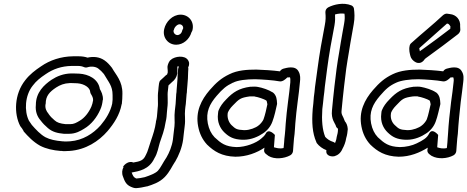

<svg xmlns="http://www.w3.org/2000/svg" viewBox="-20 -788 2425 996"><path d="M111 -372C53 -299 52 -197 85 -134C92 -126 98 -116 102 -109C103 -108 102 -107 103 -106C125 -81 152 -52 188 -32C219 -16 256 -8 294 -5H301C303 -5 305 -4 307 -4H317C327 -4 334 -5 339 -5H341C425 -11 492 -55 538 -108C571 -147 601 -192 611 -247L612 -249C614 -266 615 -283 615 -302C616 -367 581 -400 562 -434C562 -435 561 -436 560 -437C549 -451 538 -464 522 -475C496 -493 465 -496 434 -489C423 -493 407 -496 389 -496H359C296 -495 239 -476 193 -444C163 -424 134 -402 111 -372ZM150 -344C168 -368 188 -384 218 -404C256 -430 299 -445 352 -446H382C398 -446 406 -444 418 -439C423 -437 429 -437 434 -439C452 -445 475 -443 489 -433C500 -425 510 -415 519 -404C543 -362 564 -343 564 -295V-294C565 -279 564 -263 562 -250C553 -209 530 -171 502 -138C463 -94 409 -60 344 -55C334 -55 329 -54 323 -54H316C310 -55 304 -55 303 -55C268 -58 239 -64 216 -76C190 -90 165 -117 145 -140C139 -149 133 -157 130 -162C105 -212 109 -293 150 -344ZM166 -244C162 -208 175 -181 190 -164C202 -148 214 -136 228 -124C252 -103 279 -97 311 -94H339C373 -94 398 -109 416 -120C454 -142 483 -180 500 -219C508 -236 511 -252 513 -269L514 -271C515 -295 505 -314 498 -326C490 -379 439 -403 391 -406H389C381 -406 372 -407 360 -407H349C309 -406 276 -393 247 -374C209 -348 166 -309 166 -244ZM216 -246 217 -250C217 -291 238 -312 271 -334C291 -347 313 -356 342 -357H353C361 -357 369 -356 381 -356C420 -353 447 -332 448 -311C448 -307 450 -303 452 -300C459 -288 463 -281 463 -268C461 -256 458 -244 454 -235C440 -203 418 -176 394 -162C376 -151 363 -144 345 -144H320C292 -147 276 -152 263 -164C249 -176 242 -183 232 -197L231 -199C221 -210 213 -227 216 -246Z M621 78C613 93 611 111 618 128C625 146 631 169 659 181C664 183 674 188 685 188H686C705 187 723 183 741 179H743C771 170 807 159 835 130C861 103 873 73 888 51L889 50C907 19 924 -21 930 -64L933 -91C935 -106 937 -122 938 -133C943 -168 937 -194 940 -215V-217C940 -226 943 -239 944 -250V-251C945 -268 947 -284 948 -300C949 -305 950 -311 950 -322L952 -345C954 -370 956 -390 956 -415C956 -415 957 -432 957 -432C957 -434 957 -431 956 -438L960 -448C961 -451 961 -458 961 -462C953 -502 901 -498 877 -485C875 -485 869 -480 867 -478C857 -473 850 -452 849 -444C848 -433 851 -427 850 -411C850 -410 847 -405 847 -402C845 -401 842 -399 840 -397C833 -389 823 -382 813 -372C808 -368 806 -361 805 -355C803 -343 802 -329 801 -318C796 -282 802 -255 798 -228C796 -212 796 -195 794 -182C793 -173 791 -165 789 -158V-155C784 -119 774 -90 763 -58C753 -30 746 0 738 13C738 14 736 16 736 17C724 44 708 49 672 55C650 45 626 63 618 78ZM663 107C700 100 754 92 781 33C798 6 802 -26 809 -48C820 -80 833 -113 839 -154C842 -166 843 -173 844 -182C846 -199 846 -216 848 -228C853 -265 847 -292 851 -318C852 -327 853 -337 854 -345C860 -350 866 -356 872 -362C886 -372 897 -389 899 -405L900 -412C900 -421 901 -432 900 -443C903 -443 905 -444 907 -444V-442C907 -440 906 -437 905 -433L904 -432L903 -412L902 -410C902 -389 900 -368 898 -343L896 -319V-316C896 -311 895 -306 894 -299V-297C893 -281 892 -264 891 -249C890 -238 888 -226 887 -214C883 -182 888 -158 885 -133C883 -120 882 -104 880 -91L877 -64C872 -29 858 4 844 28C825 56 813 83 799 98C785 112 758 122 731 131C714 135 701 137 688 138C686 138 686 137 683 136C682 136 681 134 680 134C675 132 669 124 663 107ZM832 -638C821 -594 852 -556 894 -556C931 -556 963 -585 973 -620C974 -623 977 -626 978 -630C990 -676 958 -712 917 -712C874 -712 840 -674 832 -638ZM881 -632 882 -633C885 -649 901 -662 911 -662C923 -662 932 -652 930 -640L929 -638C928 -635 925 -632 925 -629C922 -614 910 -606 901 -606C888 -606 877 -619 881 -632Z M1008 -132C1015 -95 1030 -64 1054 -38C1090 -3 1130 23 1201 25C1259 25 1312 5 1352 -22L1350 -9C1349 -1 1354 7 1360 11L1373 21C1404 40 1454 35 1485 18C1493 14 1499 5 1500 -4L1502 -31C1503 -44 1504 -55 1505 -69L1508 -93C1510 -108 1510 -127 1512 -148C1516 -194 1518 -212 1524 -259C1529 -299 1533 -326 1536 -363C1538 -379 1539 -400 1529 -417C1512 -451 1464 -435 1451 -432C1444 -430 1437 -426 1432 -418C1395 -423 1344 -426 1310 -427C1262 -427 1212 -424 1170 -403C1128 -383 1101 -359 1068 -321C1024 -270 993 -209 1008 -132ZM1058 -148C1047 -207 1067 -248 1104 -291C1135 -327 1154 -343 1188 -359H1189C1213 -372 1259 -377 1303 -377C1340 -376 1398 -372 1430 -366C1446 -363 1462 -378 1469 -385V-386C1477 -387 1482 -387 1484 -387C1486 -384 1487 -373 1486 -362V-361C1483 -326 1479 -299 1474 -259C1468 -212 1466 -192 1462 -146C1460 -123 1460 -106 1458 -93L1455 -66V-65C1455 -56 1453 -42 1452 -29L1451 -20C1429 -15 1413 -21 1401 -24C1403 -48 1404 -62 1406 -88C1406 -88 1373 -126 1358 -94C1354 -86 1342 -74 1335 -69C1309 -46 1255 -25 1207 -25C1149 -27 1126 -45 1093 -76C1075 -95 1064 -118 1058 -148ZM1111 -199C1105 -156 1122 -122 1144 -101C1169 -77 1192 -65 1236 -63H1245C1284 -63 1321 -80 1344 -96C1366 -110 1384 -132 1393 -157C1404 -186 1411 -220 1417 -247C1417 -250 1418 -253 1417 -255C1416 -268 1416 -293 1395 -309H1394C1374 -322 1341 -333 1318 -337C1304 -340 1291 -338 1281 -338H1278C1220 -330 1189 -310 1154 -273C1134 -253 1122 -235 1115 -218C1111 -210 1112 -204 1111 -199ZM1161 -199 1162 -204C1166 -214 1174 -227 1188 -241C1221 -275 1227 -281 1276 -288H1300C1301 -288 1301 -287 1302 -287C1318 -285 1350 -274 1361 -267C1363 -265 1365 -262 1367 -247C1362 -222 1355 -191 1347 -169C1344 -160 1329 -142 1321 -137C1307 -125 1275 -113 1251 -113H1244C1208 -115 1202 -119 1181 -139C1168 -152 1158 -174 1161 -199Z M1614 -336C1613 -318 1610 -301 1608 -284V-283C1606 -261 1605 -241 1602 -221V-219C1597 -154 1600 -98 1621 -51C1622 -50 1622 -47 1623 -46C1636 -29 1653 -17 1673 -9V-7C1669 22 1702 26 1716 22C1733 17 1748 5 1757 -17C1765 -31 1773 -51 1776 -72C1781 -87 1783 -105 1784 -117V-119C1783 -135 1778 -149 1769 -159C1759 -189 1749 -192 1752 -215V-216C1756 -257 1760 -299 1765 -341L1776 -431C1780 -461 1785 -487 1790 -518L1798 -567C1803 -598 1810 -632 1815 -663C1821 -696 1819 -722 1816 -744C1815 -750 1810 -757 1803 -760C1762 -777 1712 -765 1683 -750C1673 -745 1667 -734 1668 -723C1670 -700 1670 -684 1665 -658C1651 -586 1637 -508 1627 -431ZM1665 -338 1677 -431C1687 -508 1701 -584 1715 -656C1719 -679 1719 -696 1718 -713C1735 -718 1753 -719 1767 -717C1769 -701 1769 -687 1765 -665C1760 -634 1753 -602 1748 -569L1740 -520C1735 -489 1730 -463 1726 -431L1715 -341C1710 -299 1706 -256 1702 -215C1697 -169 1719 -147 1722 -136C1723 -133 1724 -129 1726 -127C1736 -116 1733 -125 1733 -112C1733 -102 1730 -90 1727 -79L1726 -74C1725 -63 1721 -54 1718 -46C1715 -49 1712 -51 1708 -52C1691 -57 1677 -67 1667 -78C1652 -115 1648 -164 1652 -222C1655 -244 1657 -265 1659 -285C1661 -302 1664 -320 1665 -338Z M1855 -132C1862 -95 1877 -64 1901 -38C1937 -3 1977 23 2048 25C2107 25 2157 4 2199 -22L2197 -9C2196 -2 2200 6 2206 11L2218 20C2218 20 2219 21 2220 21C2252 39 2301 35 2332 18C2340 14 2346 5 2347 -4L2349 -31C2350 -44 2351 -55 2352 -69L2355 -94C2358 -148 2364 -204 2370 -259C2375 -298 2379 -325 2383 -362C2385 -379 2387 -400 2376 -417C2359 -451 2311 -435 2298 -432C2291 -430 2284 -426 2279 -418C2242 -423 2191 -426 2157 -427C2108 -427 2058 -423 2017 -403C1975 -383 1948 -359 1915 -321C1871 -270 1840 -209 1855 -132ZM1905 -148C1894 -207 1914 -248 1951 -291C1982 -327 2000 -343 2035 -359C2060 -371 2105 -377 2150 -377C2187 -376 2245 -372 2277 -366C2293 -363 2309 -378 2316 -385V-386C2324 -387 2329 -387 2331 -387C2333 -384 2335 -374 2333 -362C2329 -325 2326 -300 2320 -259C2313 -202 2307 -146 2304 -92L2302 -66V-65C2302 -56 2300 -42 2299 -29L2298 -20C2277 -15 2259 -20 2248 -24C2250 -49 2251 -61 2253 -88C2253 -88 2222 -127 2206 -95C2195 -72 2174 -60 2141 -44C2119 -33 2085 -25 2054 -25C1996 -27 1973 -45 1940 -76C1922 -95 1911 -118 1905 -148ZM1958 -199C1952 -155 1969 -122 1991 -101C2016 -77 2039 -65 2083 -63H2092C2131 -63 2168 -80 2191 -96C2213 -110 2231 -132 2240 -157C2251 -186 2257 -220 2264 -246C2264 -249 2265 -252 2264 -255C2263 -268 2263 -293 2242 -309H2241C2221 -323 2186 -333 2165 -337C2150 -340 2139 -338 2128 -338H2125C2066 -330 2036 -310 2001 -273C1981 -253 1969 -235 1962 -218C1958 -210 1959 -204 1958 -199ZM2008 -199 2009 -204C2013 -214 2021 -227 2035 -241C2068 -276 2073 -281 2123 -288C2135 -288 2145 -289 2148 -288C2148 -288 2148 -287 2149 -287C2165 -285 2197 -274 2208 -267C2210 -265 2212 -261 2214 -247C2208 -222 2202 -190 2194 -169C2191 -160 2176 -142 2168 -137C2154 -125 2122 -113 2098 -113H2091C2055 -115 2049 -119 2028 -139C2014 -152 2004 -173 2008 -199ZM2105 -550C2100 -528 2106 -510 2109 -497C2114 -474 2156 -438 2184 -482C2189 -487 2191 -487 2197 -492C2248 -529 2305 -571 2355 -610C2362 -615 2368 -625 2368 -633L2367 -651C2370 -685 2347 -712 2314 -715L2300 -717C2293 -718 2285 -715 2278 -709C2227 -661 2168 -614 2114 -565C2109 -561 2106 -556 2105 -550ZM2155 -538C2202 -581 2252 -623 2299 -666L2302 -665H2304C2310 -663 2317 -651 2317 -649L2316 -645V-639C2268 -602 2218 -565 2169 -530C2168 -529 2167 -529 2167 -529C2166 -528 2160 -524 2158 -522C2157 -529 2155 -534 2155 -538Z"/></svg>

Font: Hussar Pisanka
Style: OutKur
Weight: 400
Designer: Robert Jablonski
Foundry: Cannot Into Space Fonts
Version: Version 1.070